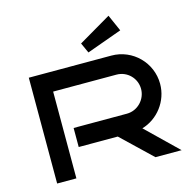

<svg xmlns="http://www.w3.org/2000/svg" viewBox="-108 -856 965 964"><g transform="rotate(-15 374.0 -373.5)"><path d="M557 -157C640 -181 701 -260 701 -350C701 -460 612 -550 501 -550H72V0H172V-451H501C557 -451 602 -406 602 -350C602 -295 557 -248 501 -248H224V-149H427L583 0H719ZM539 -747 370 -648 394 -595 577 -661Z"/></g></svg>

Font: Bruno Ace SC
Style: Regular
Weight: 400
Designer: Astigmatic (AOETI)
Foundry: Astigmatic (AOETI)
Version: Version 1.000